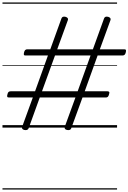

<svg xmlns="http://www.w3.org/2000/svg" viewBox="-20 -1030 1037 1550"><path d="M175 19Q152 12 159 -7L245 -243H52Q41 -243 38.5 -249Q36 -255 40 -268Q43 -282 49 -287.5Q55 -293 66 -293H263L367 -582H186Q175 -582 173 -587.5Q171 -593 174 -606Q177 -620 183.5 -626Q190 -632 200 -632H386L476 -881Q483 -901 510 -894Q534 -886 528 -868L442 -632H730L820 -881Q827 -901 854 -894Q878 -886 872 -868L786 -632H983Q994 -632 996.5 -626Q999 -620 995 -606Q992 -593 985.5 -587.5Q979 -582 969 -582H768L664 -293H848Q858 -293 861.5 -287.5Q865 -282 860 -268Q857 -255 851 -249Q845 -243 835 -243H646L555 6Q548 25 520 19Q508 16 504 9.5Q500 3 503 -7L589 -243H301L211 6Q203 25 175 19ZM319 -293H607L711 -582H424ZM0 490H925V500H0ZM0 -20H925V0H0ZM0 -505H925V-500H0ZM0 -1010H925V-1000H0Z"/></svg>

Font: Playwrite AU NSW Guides
Style: Regular
Weight: 400
Designer: Veronika Burian, José Scaglione
Foundry: TypeTogether
Version: Version 1.003